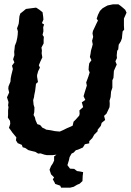

<svg xmlns="http://www.w3.org/2000/svg" viewBox="-20 -698 600 880"><path d="M252 16 238 11 220 13H195L184 11L166 5L155 6L142 -2L125 -6L110 -10L95 -20L84 -23L80 -34L61 -42L53 -55L55 -68L47 -78L37 -90L28 -103L21 -112L27 -130L26 -144L16 -159L17 -171V-192L19 -207L17 -215L19 -230L12 -252L22 -274L18 -291L19 -302L28 -324L29 -339L32 -354L37 -374L39 -382L35 -397L46 -412L40 -426L46 -445L45 -461L47 -477L48 -488L55 -506L59 -524L61 -538L62 -554L58 -568L64 -584L66 -591L69 -623L73 -636L87 -647L99 -657L114 -659L145 -663L149 -661L161 -653L175 -642L178 -621L179 -608L172 -592L182 -586L178 -573L179 -555L175 -538L181 -529L180 -516V-499L170 -480L172 -467L171 -453L174 -435L165 -416L158 -399L163 -388L155 -372L150 -354V-346L154 -322L145 -314L141 -281L137 -262L136 -253L132 -239L134 -218L138 -205L137 -184L134 -171L140 -160L143 -147L151 -129L164 -125L174 -113L187 -107L191 -104L212 -101L232 -97L254 -95L270 -102L286 -110L300 -116L313 -122L317 -140L327 -150L343 -168L345 -176L344 -192L361 -207L355 -229L371 -240L363 -257L368 -274L378 -306L375 -320L381 -336L385 -347L391 -366L386 -378L387 -394L389 -408L399 -422L392 -437L395 -452L397 -466L402 -483L405 -495L402 -511L407 -529L404 -545L406 -556L415 -575L422 -590L429 -604L423 -612L429 -630L438 -648L450 -660L462 -667L473 -673L497 -678H523L533 -671L545 -661L554 -653L560 -640L548 -613V-592V-581L549 -562L542 -554L540 -536L539 -523L534 -509L524 -493L522 -472L517 -465L515 -444L516 -432L509 -417L515 -402L509 -389L502 -373L501 -356L500 -341L495 -330V-311V-296L489 -278L487 -253L482 -236L483 -222L482 -207L476 -194L468 -177L457 -167L462 -148L446 -135L442 -121L428 -104L427 -96L412 -81L403 -65L389 -51V-41L369 -37L360 -22L337 -12L322 -8L319 -3L301 4L282 6L269 10ZM260 162 256 153 233 145 230 138 222 124 228 115 214 101 207 80 214 63 222 51 228 38V19L247 5L265 -7L301 -13L323 -14L329 -11L318 1L308 6L299 22L296 36L289 59L301 75L320 76L333 86L347 88L361 91L359 109L358 132L345 144L333 149L318 158L302 162Z"/></svg>

Font: Winky Rough Medium
Style: Italic
Weight: 500
Italic angle: -8.97852°
Designer: Simon Atzbach
Foundry: typofactur
Version: Version 1.206; ttfautohint (v1.8.4.7-5d5b)